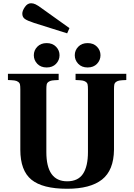

<svg xmlns="http://www.w3.org/2000/svg" viewBox="-20 -1146 826 1181"><path d="M117.2 -1062Q117.2 -1080.1 133.1 -1103Q148.9 -1126 170.9 -1126Q184.6 -1126 198.2 -1119.6Q211.9 -1113.3 234.9 -1096.2L407.2 -973.1L393.1 -940.9L189.9 -1004.9Q147.9 -1018.6 132.6 -1029.8Q117.2 -1041 117.2 -1062ZM28.8 -653.8V-691.9H340.8V-653.8Q313 -652.8 300 -650.9Q287.1 -648.9 278.1 -642.3Q269 -635.7 267.1 -625.7Q265.1 -615.7 265.1 -595.2V-210.9Q265.1 -30.8 393.1 -30.8Q460 -30.8 490.5 -76.7Q521 -122.6 521 -210.9V-595.2Q521 -615.7 519 -625.7Q517.1 -635.7 508.1 -642.3Q499 -648.9 485.8 -650.9Q472.7 -652.8 444.8 -653.8V-691.9H756.8V-653.8Q729 -652.8 716.1 -650.9Q703.1 -648.9 694.1 -642.3Q685.1 -635.7 683.1 -625.7Q681.2 -615.7 681.2 -595.2V-225.1Q679.7 -98.6 607.7 -41.7Q535.6 15.1 393.1 15.1Q241.7 15.1 173.3 -40.8Q105 -96.7 105 -225.1V-595.2Q105 -615.7 103 -625.7Q101.1 -635.7 92 -642.3Q83 -648.9 69.8 -650.9Q56.6 -652.8 28.8 -653.8ZM209.5 -753.4Q188 -775.9 188 -806.2Q188 -836.4 209.5 -858.6Q231 -880.9 267.1 -880.9Q303.2 -880.9 324.7 -858.6Q346.2 -836.4 346.2 -806.2Q346.2 -775.9 324.7 -753.4Q303.2 -731 267.1 -731Q231 -731 209.5 -753.4ZM461.4 -753.4Q439.9 -775.9 439.9 -806.2Q439.9 -836.4 461.4 -858.6Q482.9 -880.9 519 -880.9Q555.2 -880.9 576.7 -858.6Q598.1 -836.4 598.1 -806.2Q598.1 -775.9 576.7 -753.4Q555.2 -731 519 -731Q482.9 -731 461.4 -753.4Z"/></svg>

Font: Linguistics Pro
Style: Bold
Weight: 700
Designer: Stefan Peev, Context Ltd
Foundry: Stefan Peev, Context Ltd
Version: Version 001.000